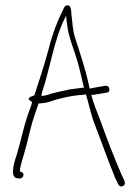

<svg xmlns="http://www.w3.org/2000/svg" viewBox="-20 -612 518 711"><path d="M43 -42C32 -11 15 46 44 48L52 49C62 49 67 42 67 35C67 28 62 26 54 23V14C57 0 61 -17 67 -35C81 -80 91 -135 107 -183L123 -229H127C138 -230 149 -231 159 -234C197 -247 242 -258 287 -261C291 -261 295 -262 298 -263C308 -231 315 -197 326 -164C355 -90 379 -19 407 48C417 66 419 84 435 77C452 70 435 47 431 37C402 -30 377 -95 350 -170C338 -200 326 -230 318 -261H324C327 -261 330 -261 332 -262H333C358 -266 363 -267 376 -269C391 -271 387 -298 369 -294C360 -293 326 -287 312 -284C298 -353 277 -413 258 -472C248 -504 249 -527 244 -563V-570C244 -570 243 -572 243 -575C243 -584 238 -592 232 -592C222 -592 220 -590 216 -581C194 -538 174 -486 160 -430C145 -375 127 -318 108 -261L107 -259L97 -255C78 -248 88 -241 99 -234C95 -217 88 -202 83 -187C67 -140 57 -89 43 -43ZM134 -256V-262C134 -263 134 -265 135 -266V-268C165 -355 180 -465 219 -542L225 -554L226 -540C227 -532 228 -525 229 -518C233 -482 247 -446 258 -413C271 -376 281 -329 291 -287H285L239 -281C211 -275 179 -269 154 -260ZM239 -281Z"/></svg>

Font: Stray Cat
Style: LtCn
Weight: 300
Version: Version 1.0